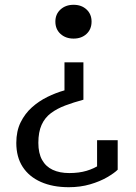

<svg xmlns="http://www.w3.org/2000/svg" viewBox="-20 -576 567 801"><path d="M328 -160V-316H249V-199Q213 -189 177.5 -171.5Q142 -154 113 -128Q84 -102 66 -65.5Q48 -29 48 20Q48 79 74.5 120Q101 161 150.5 183Q200 205 267 205Q315 205 356 193Q397 181 427 163.5Q457 146 471 132V9H385V137Q398 136 406.5 130Q415 124 420.5 116Q426 108 428 98Q430 88 430 79Q418 96 395.5 111.5Q373 127 341.5 136.5Q310 146 269 146Q229 146 200 132.5Q171 119 155.5 91Q140 63 140 20Q140 -25 153.5 -55Q167 -85 192.5 -104Q218 -123 252.5 -136Q287 -149 328 -160ZM287 -556Q320 -556 341 -536.5Q362 -517 362 -486Q362 -454 341 -434.5Q320 -415 287 -415Q254 -415 232.5 -434.5Q211 -454 211 -486Q211 -517 232.5 -536.5Q254 -556 287 -556Z"/></svg>

Font: Roboto Serif 20pt SemiCondensed
Style: Regular
Weight: 400
Width: 4
Version: Version 1.008